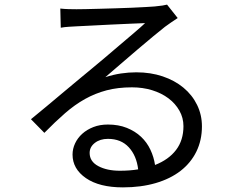

<svg xmlns="http://www.w3.org/2000/svg" viewBox="-20 -772 1040 831"><path d="M499 -33Q542 -33 578 -39Q571 -98 537.5 -134.5Q504 -171 447 -171Q413 -171 390.5 -153.5Q368 -136 368 -110Q368 -73 405.5 -53Q443 -33 499 -33ZM749 -694Q735 -685 720 -674.5Q705 -664 694 -656Q676 -642 644 -615.5Q612 -589 575 -557.5Q538 -526 501 -494Q464 -462 436 -438Q470 -449 503.5 -454Q537 -459 570 -459Q632 -459 684 -441.5Q736 -424 774 -392.5Q812 -361 833 -318Q854 -275 854 -225Q854 -165 830 -116Q806 -67 761.5 -32.5Q717 2 653.5 20.5Q590 39 512 39Q410 39 352 -1Q294 -41 294 -103Q294 -128 305 -151.5Q316 -175 336 -193Q356 -211 384 -222Q412 -233 447 -233Q493 -233 529 -218.5Q565 -204 590.5 -180Q616 -156 631 -124Q646 -92 651 -58Q710 -81 742 -123Q774 -165 774 -226Q774 -262 756.5 -293Q739 -324 709 -346.5Q679 -369 638.5 -381.5Q598 -394 551 -394Q490 -394 441 -381Q392 -368 348 -343.5Q304 -319 261.5 -282Q219 -245 172 -197L114 -256Q145 -281 182.5 -312.5Q220 -344 256.5 -374.5Q293 -405 326 -432.5Q359 -460 381 -478Q402 -495 433 -521.5Q464 -548 497 -576Q530 -604 560 -629.5Q590 -655 608 -672Q588 -671 546.5 -669.5Q505 -668 458.5 -665.5Q412 -663 370.5 -661Q329 -659 310 -658Q293 -657 276 -656Q259 -655 243 -652L241 -735Q258 -733 277 -732.5Q296 -732 311 -732Q324 -732 350.5 -732.5Q377 -733 410 -734Q443 -735 479.5 -736Q516 -737 549.5 -738.5Q583 -740 609.5 -741.5Q636 -743 649 -744Q671 -746 683 -748Q695 -750 703 -752Z"/></svg>

Font: SpoqaHanSansJP-Regular
Style: Regular
Weight: 400
Designer: [Source Han Sans]
Ryoko NISHIZUKA  (kana & ideographs); Paul D. Hunt (Latin, Greek & Cyrillic); Wenlong ZHANG  (bopomofo
Foundry: Spoqa (http://bi.spoqa.com)
Version: Version 1.002.20150607